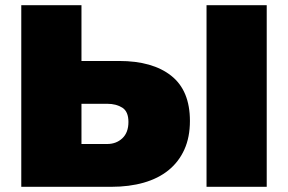

<svg xmlns="http://www.w3.org/2000/svg" viewBox="-20 -720 1110 740"><path d="M294 -165H393Q428 -165 451.5 -187Q475 -209 475 -250Q475 -290 451.5 -305Q428 -320 393 -320H294ZM294 -485H439Q568 -485 640 -428Q712 -371 712 -254Q712 -191 690.5 -143.5Q669 -96 629.5 -64Q590 -32 534 -16Q478 0 409 0H62V-700H294ZM776 0V-700H1008V0Z"/></svg>

Font: Montserrat-Alt1 Black
Style: Regular
Weight: 900
Designer: Differentunic
Foundry: Differentunic
Version: Version 7.222